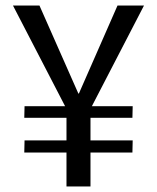

<svg xmlns="http://www.w3.org/2000/svg" viewBox="-20 -676 568 696"><path d="M221 -123H68L69 -167H221V-249H68L69 -291H216L27 -656H123L264 -337H266L406 -656H502L313 -291H461L460 -249H308V-167H461L460 -123H308V0H221Z"/></svg>

Font: Murecho Thin
Style: Regular
Weight: 400
Version: Version 1.010